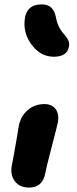

<svg xmlns="http://www.w3.org/2000/svg" viewBox="-20 -846 346 867"><path d="M223.1 -589.8Q166 -589.8 126.5 -639.4Q86.9 -689 90.8 -749Q95.2 -826.2 168 -826.2Q197.3 -826.2 212.9 -810.3Q228.5 -794.4 233.9 -761.2Q237.3 -742.7 245.4 -726.6Q253.4 -710.4 262 -700.2Q270.5 -689.9 278.6 -679.9Q286.6 -669.9 290.3 -658.4Q293.9 -647 291 -633.8Q281.7 -589.8 223.1 -589.8ZM111.8 1Q67.9 1 46.6 -28.3Q25.4 -57.6 33.2 -98.1Q44.4 -154.8 54 -212.2Q63.5 -269.5 64.9 -277.8Q73.7 -321.3 104.7 -348.6Q135.7 -376 181.2 -376Q213.4 -376 230.7 -354Q248 -332 241.2 -293Q237.3 -273.4 212.6 -179.4Q188 -85.4 184.1 -62Q171.4 1 111.8 1Z"/></svg>

Font: Shantell Sans Irregular Bouncy
Style: Bold Italic
Weight: 700
Italic angle: -11.31°
Designer: Stephen Nixon, Anya Danilova, Shantell Martin
Foundry: Arrow Type
Version: Version 1.006;[9816181b4]